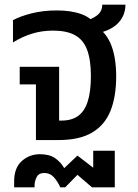

<svg xmlns="http://www.w3.org/2000/svg" viewBox="-20 -604 594 828"><path d="M135 0V-240H65V-316H235V-84H246Q288 -84 316 -103.5Q344 -123 358 -165.5Q372 -208 372 -276Q372 -346 355.5 -389.5Q339 -433 303 -452.5Q267 -472 209 -472Q160 -472 117 -458.5Q74 -445 36 -421V-517Q67 -534 116.5 -546.5Q166 -559 225 -559Q288 -559 332.5 -542.5Q377 -526 398 -488Q441 -460 461 -406Q481 -352 481 -274Q481 -187 456.5 -126Q432 -65 377.5 -32.5Q323 0 232 0ZM41 204V178Q41 120 74 90.5Q107 61 152 61Q193 61 217.5 78Q242 95 257 121L314 67L400 133L382 138V46H475V204H377L314 150L261 204H240Q229 179 212.5 160.5Q196 142 171 142Q147 142 138 160Q129 178 129 196V204ZM407 -462 348 -515Q377 -521 399 -538Q421 -555 421 -584H521Q521 -553 507 -528Q493 -503 467.5 -486.5Q442 -470 407 -462Z"/></svg>

Font: Noto Sans Thai Medium
Style: Regular
Weight: 500
Designer: Monotype Design Team
Foundry: Monotype Imaging Inc.
Version: Version 2.001